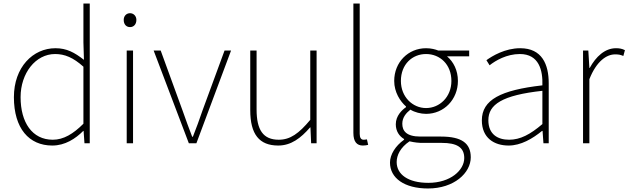

<svg xmlns="http://www.w3.org/2000/svg" viewBox="-20 -814 3571 1091"><path d="M277 13C350 13 409 -26 453 -70H455L460 0H490V-794H454V-573L457 -474C403 -516 359 -540 295 -540C167 -540 59 -432 59 -262C59 -84 145 13 277 13ZM280 -20C163 -20 97 -118 97 -262C97 -398 182 -507 293 -507C348 -507 396 -487 454 -435V-111C396 -53 341 -20 280 -20Z M700 0H736V-527H700ZM719 -660C739 -660 755 -675 755 -701C755 -723 739 -739 719 -739C698 -739 683 -723 683 -701C683 -675 698 -660 719 -660Z M1053 0H1096L1293 -527H1256L1131 -187C1114 -136 1094 -83 1076 -37H1072C1054 -83 1035 -136 1017 -187L893 -527H853Z M1561 13C1634 13 1689 -29 1742 -90H1744L1748 0H1779V-527H1743V-133C1678 -55 1629 -20 1564 -20C1475 -20 1438 -76 1438 -192V-527H1402V-188C1402 -51 1453 13 1561 13Z M2042 13C2057 13 2063 11 2072 9L2065 -22C2054 -20 2050 -20 2046 -20C2032 -20 2024 -31 2024 -53V-794H1988V-59C1988 -8 2008 13 2042 13Z M2412 257C2560 257 2655 169 2655 80C2655 -1 2602 -38 2486 -38H2369C2288 -38 2266 -71 2266 -111C2266 -147 2288 -172 2312 -191C2336 -176 2371 -167 2401 -167C2503 -167 2582 -249 2582 -354C2582 -414 2557 -463 2520 -494H2646V-527H2470C2455 -533 2431 -540 2401 -540C2300 -540 2220 -461 2220 -354C2220 -290 2254 -238 2287 -209V-205C2264 -189 2229 -156 2229 -108C2229 -68 2249 -40 2276 -24V-20C2227 15 2196 64 2196 110C2196 198 2278 257 2412 257ZM2401 -200C2325 -200 2258 -263 2258 -354C2258 -449 2323 -507 2401 -507C2480 -507 2545 -448 2545 -354C2545 -263 2478 -200 2401 -200ZM2414 225C2299 225 2234 177 2234 107C2234 68 2255 24 2307 -11C2336 -4 2364 -2 2371 -2H2491C2574 -2 2618 22 2618 84C2618 153 2540 225 2414 225Z M2870 13C2940 13 3006 -26 3060 -70H3063L3068 0H3098V-341C3098 -448 3060 -540 2936 -540C2850 -540 2777 -496 2744 -472L2762 -443C2796 -470 2859 -507 2934 -507C3043 -507 3065 -414 3062 -329C2825 -302 2718 -247 2718 -130C2718 -30 2788 13 2870 13ZM2873 -20C2809 -20 2755 -50 2755 -131C2755 -220 2833 -273 3062 -298V-109C2993 -50 2936 -20 2873 -20Z M3293 0H3329V-364C3370 -468 3428 -505 3475 -505C3496 -505 3505 -503 3522 -496L3531 -529C3513 -538 3498 -540 3480 -540C3417 -540 3366 -492 3331 -428H3329L3323 -527H3293Z"/></svg>

Font: Source Han Sans JP ExtraLight
Style: Regular
Weight: 250
Designer: Ryoko NISHIZUKA 西塚涼子 (kana, bopomofo & ideographs); Paul D. Hunt (Latin, Greek & Cyrillic); Sandoll Communications 산돌커뮤니
Foundry: Adobe
Version: Version 2.001;hotconv 1.0.107;makeotfexe 2.5.65593